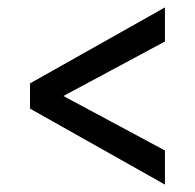

<svg xmlns="http://www.w3.org/2000/svg" viewBox="-20 -513 526 518"><path d="M61 -220V-288L425 -493V-401L151 -254L425 -107V-15Z"/></svg>

Font: Mukta Mahee SemiBold
Style: Regular
Weight: 600
Designer: Shuchita Grover, Noopur Datye, Girish Dalvi, Yashodeep Gholap
Foundry: Ek Type
Version: Version 2.538;PS 1.000;hotconv 16.6.51;makeotf.lib2.5.65220;